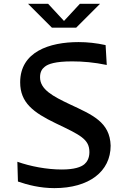

<svg xmlns="http://www.w3.org/2000/svg" viewBox="-20 -960 660 990"><path d="M530.5 -625 524.5 -727.5C477 -738 430.5 -743 385 -743C234.5 -743 84 -693 84 -535.5C84 -430.5 152 -380 267 -324.5C394.5 -263.5 441 -242.5 441 -175.5C441 -144.5 428.5 -124.5 415.5 -113.5C398 -98.5 363.5 -86 298.5 -86C220.5 -86 135.5 -102.5 69.5 -126L72.5 -24C121.5 -7 186 10 260.5 10C439 10 550.5 -75.5 550.5 -209C547 -331 455.5 -368 340.5 -422C251.5 -464 186.5 -499 186.5 -561.5C186.5 -590 197 -605 211 -616C228 -630 265 -643.5 352 -643.5C407 -643.5 466 -638.5 530.5 -625ZM124.5 -940.5H228L310 -852L392 -940.5H496L373 -817.5H247.5Z"/></svg>

Font: Monaspace Argon Medium
Style: Regular
Weight: 500
Designer: Riley Cran & the Lettermatic Team
Foundry: Lettermatic
Version: Version 1.000 (Monaspace Argon)